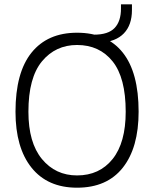

<svg xmlns="http://www.w3.org/2000/svg" viewBox="-20 -862 716 892"><path d="M52 -343Q52 -525 126.5 -617.5Q201 -710 338 -710Q477 -710 550.5 -617.5Q624 -525 624 -343Q624 -176 550.5 -83Q477 10 338 10Q201 10 126.5 -83Q52 -176 52 -343ZM338 -47Q442 -47 503 -123Q564 -199 564 -343Q564 -501 503 -577Q442 -653 338 -653Q238 -653 175 -577Q112 -501 112 -343Q112 -199 175 -123Q238 -47 338 -47ZM446 -664 417 -688V-701Q483 -701 512.5 -732Q542 -763 542 -822V-842H593V-815Q593 -746 555.5 -707Q518 -668 446 -664Z"/></svg>

Font: Haskoy Light
Style: Regular
Weight: 300
Designer: Ertekin Erdin
Foundry: Ertekin Erdin
Version: Version 2.000; ttfautohint (v1.8.4.7-5d5b)